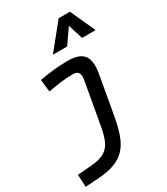

<svg xmlns="http://www.w3.org/2000/svg" viewBox="-245 -900 1077 1239"><g transform="rotate(-30 293.0 -280.5)"><path d="M13.2 234.4 8.3 142.6 115.7 133.8Q178.2 128.4 212.6 107.7Q247.1 86.9 264.6 47.9Q282.2 8.8 292.5 -49.8L348.6 -364.7Q355.5 -402.3 344.7 -419.4Q334 -436.5 304.2 -436.5Q257.8 -436.5 210.9 -430.2Q164.1 -423.8 117.7 -415.5L107.4 -506.8Q159.7 -516.6 213.1 -522.2Q266.6 -527.8 319.8 -527.8Q404.8 -527.8 436.3 -486.8Q467.8 -445.8 451.7 -355L400.4 -65.4Q387.2 7.8 368.2 61Q349.1 114.3 316.9 149.9Q284.7 185.5 233.6 204.6Q182.6 223.6 106 228.5ZM489.7 -794.9 574.2 -609.4H473.1L435.5 -729.5H445.3L361.8 -609.4H255.9L405.8 -794.9Z"/></g></svg>

Font: Cascadia Code
Style: Italic
Weight: 400
Italic angle: -10°
Designer: Aaron Bell
Foundry: Saja Typeworks
Version: Version 2407.024